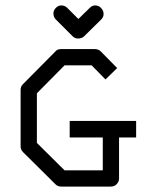

<svg xmlns="http://www.w3.org/2000/svg" viewBox="-20 -739 532 708"><path d="M206 -719Q219 -719 228 -710L269 -669L311 -710Q320 -719 331 -719Q344.5 -719 353 -709Q362 -700 362 -687Q362 -676 353 -667L290 -605Q282 -597 268 -597Q256 -597 248 -605L186 -667Q177 -676 177 -689Q177 -701 186 -710Q195 -719 206 -719ZM237 -293H482V-232H419V-80Q419 -70 410.8 -60.5Q402.5 -51 388 -51H206Q193 -51 185 -59L65 -178Q56 -187 56 -199V-407Q56 -420 64 -428L184 -549Q191 -558 205 -558H330Q343 -558 352 -549L412 -488L369 -446L318 -498H218L116 -395V-212L218 -111H359V-232H237Z"/></svg>

Font: IBM 3270 Semi-Condensed
Style: Condensed
Weight: 400
Monospace: yes
Version: Version 2.3.1